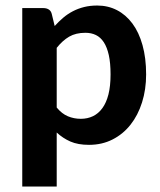

<svg xmlns="http://www.w3.org/2000/svg" viewBox="-20 -514 577 691"><path d="M60.1 0ZM60.1 157.2V-484.9H136.2Q147.9 -484.9 156 -479.5Q164.1 -474.1 166.5 -462.9L176.8 -420.4Q191.4 -436.5 207.5 -450.2Q223.6 -463.9 242.4 -473.6Q261.2 -483.4 283 -488.8Q304.7 -494.1 330.1 -494.1Q368.7 -494.1 400.9 -477.5Q433.1 -460.9 456.5 -429.4Q480 -397.9 492.9 -351.6Q505.9 -305.2 505.9 -246.1Q505.9 -191.9 491.2 -145.5Q476.6 -99.1 449.7 -65.2Q422.9 -31.2 385 -12Q347.2 7.3 300.3 7.3Q260.7 7.3 233.4 -4.6Q206.1 -16.6 184.1 -37.1V157.2ZM287.6 -396Q252.9 -396 229 -382.1Q205.1 -368.2 184.1 -341.8V-127Q202.6 -104.5 224.4 -95.5Q246.1 -86.4 271 -86.4Q294.9 -86.4 314.7 -95.9Q334.5 -105.5 348.6 -125Q362.8 -144.5 370.4 -174.6Q377.9 -204.6 377.9 -246.1Q377.9 -287.1 371.6 -315.7Q365.2 -344.2 353.5 -362.1Q341.8 -379.9 325.2 -387.9Q308.6 -396 287.6 -396Z"/></svg>

Font: Carlito
Style: Bold
Weight: 700
Designer: Lukasz Dziedzic
Foundry: tyPoland Lukasz Dziedzic
Version: Version 1.104